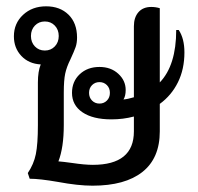

<svg xmlns="http://www.w3.org/2000/svg" viewBox="-20 -576 628 608"><path d="M486 -247V-160Q486 -75 431 -31.5Q376 12 273 12Q227 12 163 0Q105 -10 74 -10L68 -28Q87 -56 93.5 -88Q100 -120 100 -180V-315Q100 -350 109 -372Q71 -374 47.5 -399Q24 -424 24 -461Q24 -502 53 -529Q82 -556 126 -556Q170 -556 197 -529.5Q224 -503 224 -457Q224 -440 219.5 -427Q215 -414 203 -388Q191 -364 186.5 -343Q182 -322 182 -283V-180Q182 -109 165 -65Q179 -64 208 -60Q248 -54 274 -54Q404 -54 404 -160V-207Q370 -198 333 -198Q274 -198 241 -220.5Q208 -243 208 -282Q208 -318 232.5 -341Q257 -364 295 -364Q331 -364 354.5 -342.5Q378 -321 378 -291Q378 -272 371 -261Q384 -262 404 -268V-493Q404 -521 418.5 -537.5Q433 -554 459 -554Q473 -554 486 -550V-315Q538 -369 538 -481H546Q564 -454 564 -410Q564 -357 543.5 -315.5Q523 -274 486 -247ZM122 -416Q141 -416 153.5 -429Q166 -442 166 -462Q166 -482 153.5 -495Q141 -508 122 -508Q103 -508 90.5 -495Q78 -482 78 -462Q78 -442 90.5 -429Q103 -416 122 -416ZM328 -282Q328 -297 318.5 -306.5Q309 -316 295 -316Q281 -316 271.5 -306.5Q262 -297 262 -282Q262 -267 271.5 -257.5Q281 -248 295 -248Q309 -248 318.5 -257.5Q328 -267 328 -282Z"/></svg>

Font: Thasadith
Style: Bold
Weight: 700
Designer: Cadson Demak Co.,Ltd.
Foundry: Cadson Demak Co.,Ltd.
Version: Version 1.000; ttfautohint (v1.6)